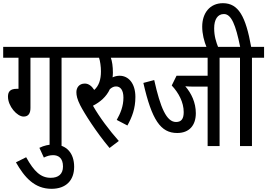

<svg xmlns="http://www.w3.org/2000/svg" viewBox="-20 -916 1676 1204"><path d="M171 -554H291V0H366V-554H442V-622H0V-554H96V-359H84C43 -359 30 -340 30 -310C30 -250 87 -185 128 -185C158 -185 171 -205 171 -239Z M227 11 255 72C274 63 291 57 313 57C345 57 375 74 375 128C375 176 346 199 298 199C236 199 194 160 144 70L80 102C134 197 197 268 303 268C394 268 445 215 445 130C445 46 399 -10 314 -10C287 -10 255 -3 227 11Z M829 -308C829 -393 786 -441 730 -441C714 -441 699 -437 686 -431C687 -441 688 -450 688 -460C688 -500 683 -532 675 -554H872V-622H430V-554H601C608 -534 613 -498 613 -469C613 -416 600 -378 571 -352C555 -377 535 -392 512 -392C475 -392 459 -365 459 -338C459 -317 464 -294 483 -256C509 -205 583 -88 667 12L725 -32C667 -97 603 -182 563 -253C608 -276 647 -309 669 -357C683 -369 694 -374 708 -374C735 -374 754 -351 754 -304C754 -249 735 -205 712 -164L779 -129C808 -182 829 -235 829 -308Z M1357 -554H1433V-622H860V-554H1282V-441H1087L1057 -380C1101 -333 1132 -274 1132 -213C1132 -173 1119 -151 1084 -151C1024 -151 986 -240 947 -414L879 -396C932 -164 987 -82 1091 -82C1167 -82 1208 -130 1208 -206C1208 -273 1180 -331 1142 -375C1155 -374 1170 -373 1185 -373H1282V0H1357Z M1277 -615H1350C1335 -653 1323 -689 1323 -739C1323 -793 1344 -828 1384 -828C1431 -828 1458 -760 1486 -622H1421V-554H1485V0H1560V-554H1636V-622H1555C1521 -812 1476 -896 1378 -896C1296 -896 1248 -834 1248 -749C1248 -704 1259 -659 1277 -615Z"/></svg>

Font: Noto Sans Devanagari UI ExtraCondensed
Style: Regular
Weight: 400
Width: 2
Designer: Jelle Bosma - Monotype Design Team
Foundry: Monotype Imaging Inc.
Version: Version 2.003